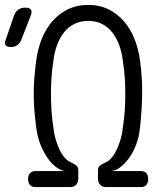

<svg xmlns="http://www.w3.org/2000/svg" viewBox="-58 -760 678 780"><path d="M226 0H86Q71 0 63.5 -9Q56 -18 56 -32Q56 -47 63.5 -56Q71 -65 85 -65H208Q192 -66 173 -79Q154 -92 137 -115.5Q120 -139 107 -171Q94 -203 89 -243Q84 -282 81.5 -314Q79 -346 79 -378Q79 -410 81.5 -442.5Q84 -475 89 -513Q95 -560 111.5 -601.5Q128 -643 154.5 -673.5Q181 -704 217.5 -722Q254 -740 301 -740Q347 -740 383 -722Q419 -704 445.5 -673.5Q472 -643 488.5 -601.5Q505 -560 511 -513Q516 -475 518 -442.5Q520 -410 519.5 -378Q519 -346 517 -314Q515 -282 511 -243Q507 -203 494.5 -171Q482 -139 464.5 -115.5Q447 -92 428.5 -79Q410 -66 392 -65H515Q530 -65 537 -56Q544 -47 544 -32Q544 -18 536.5 -9Q529 0 515 0H374Q357 0 348.5 -9.5Q340 -19 340 -35V-67Q340 -81 347 -86.5Q354 -92 373 -101Q386 -107 397.5 -121.5Q409 -136 417.5 -155Q426 -174 432.5 -196Q439 -218 441 -241Q447 -280 449 -312.5Q451 -345 451 -377Q451 -409 449 -442Q447 -475 441 -513Q437 -548 426 -577.5Q415 -607 397.5 -629Q380 -651 356 -663Q332 -675 301 -675Q269 -675 244.5 -663Q220 -651 202.5 -629Q185 -607 174 -577.5Q163 -548 159 -513Q153 -475 151 -442Q149 -409 149 -377Q149 -345 151 -312.5Q153 -280 159 -241Q161 -219 167.5 -196.5Q174 -174 182.5 -155Q191 -136 202.5 -122Q214 -108 227 -102Q246 -93 253 -87Q260 -81 260 -67V-35Q260 -19 251.5 -9.5Q243 0 226 0ZM28 -597Q22 -583 11.5 -576Q1 -569 -14 -569Q-30 -569 -35.5 -576.5Q-41 -584 -35 -598L-1 -697Q5 -713 16.5 -721Q28 -729 45 -729Q62 -729 67.5 -721Q73 -713 67 -697Z"/></svg>

Font: Maple Mono NL ExtraLight
Style: Regular
Weight: 275
Monospace: yes
Designer: subframe7536
Version: Version 7.000